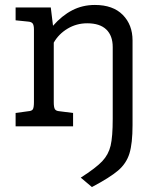

<svg xmlns="http://www.w3.org/2000/svg" viewBox="-20 -510 627 775"><path d="M515 -347V-5Q515 69 502.5 109.5Q490 150 456.5 178.5Q423 207 351 245L306 207Q367 168 392.5 141Q418 114 426.5 78Q435 42 435 -30V-320Q435 -366 409 -391Q383 -416 332 -416Q289 -416 253 -394.5Q217 -373 197 -338V-98Q197 -77 201.5 -69.5Q206 -62 220 -61L275 -54V0H43V-54L94 -61Q109 -62 113 -69.5Q117 -77 117 -98V-391Q117 -408 112 -415Q107 -422 92 -423L43 -428V-480H185L194 -406Q230 -447 271.5 -468.5Q313 -490 363 -490Q436 -490 475.5 -450Q515 -410 515 -347Z"/></svg>

Font: Enriqueta
Style: Regular
Weight: 400
Designer: Viviana Monsalve, Gustavo Ibarra
Foundry: 72Puntos
Version: Version 2.000